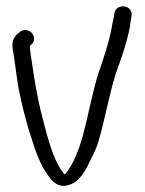

<svg xmlns="http://www.w3.org/2000/svg" viewBox="-20 -591 466 619"><path d="M402 -527 404 -539C410 -577 354 -581 349 -549L347 -536C345 -528 342 -514 339 -496C331 -454 315 -406 300 -363C264 -255 255 -125 201 -44C197 -38 192 -32 188 -29C186 -31 183 -35 180 -40H179V-41C146 -87 129 -166 111 -235C99 -286 90 -339 83 -389C79 -412 77 -426 76 -443C80 -446 90 -453 90 -466C90 -480 78 -494 62 -494C56 -494 51 -494 43 -487C29 -477 16 -462 21 -433C27 -399 32 -357 38 -316C48 -262 64 -197 81 -147C94 -103 111 -59 133 -28C147 -8 169 21 211 2C242 -12 260 -49 274 -80C283 -97 292 -116 298 -137C318 -206 332 -285 353 -353C372 -406 395 -468 402 -527Z"/></svg>

Font: Stray Cat
Style: Bd
Weight: 700
Version: Version 1.0